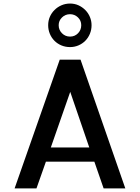

<svg xmlns="http://www.w3.org/2000/svg" viewBox="-20 -1052 781 1072"><path d="M61.5 0 313.5 -718.8H429.7L679.7 0H558.6L506.8 -149.4H236.3L183.6 0ZM263.7 -228.5H478.5L372.1 -539.1ZM371.1 -1032.2Q396.5 -1032.2 418 -1022.5Q439.5 -1012.7 456.1 -996.1Q472.7 -979.5 481.9 -957.5Q491.2 -935.5 491.2 -911.1Q491.2 -885.7 481.9 -863.3Q472.7 -840.8 456.1 -824.2Q439.5 -807.6 417.5 -798.3Q395.5 -789.1 371.1 -789.1Q345.7 -789.1 323.2 -798.3Q300.8 -807.6 284.2 -824.2Q267.6 -840.8 258.3 -863.3Q249 -885.7 249 -911.1Q249 -936.5 258.3 -958Q267.6 -979.5 284.2 -996.1Q300.8 -1012.7 323.2 -1022.5Q345.7 -1032.2 371.1 -1032.2ZM371.1 -847.7Q397.5 -847.7 415.5 -866.2Q433.6 -884.8 433.6 -911.1Q433.6 -937.5 415 -955.1Q396.5 -972.7 371.1 -972.7Q344.7 -972.7 326.2 -954.6Q307.6 -936.5 307.6 -911.1Q307.6 -884.8 326.2 -866.2Q344.7 -847.7 371.1 -847.7Z"/></svg>

Font: Allerta
Style: Regular
Weight: 400
Designer: Matt McInerney
Foundry: Matt McInerney
Version: Version 1.0